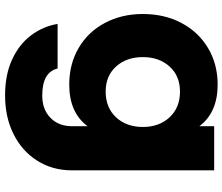

<svg xmlns="http://www.w3.org/2000/svg" viewBox="-82 -468 898 775"><g transform="rotate(90 367.5 -81.0)"><path d="M77 136H257Q272 198 366 198Q422 198 456 165Q490 132 490 77V15Q435 89 322 89Q239 89 174 51Q109 13 73 -55Q37 -123 37 -208Q37 -295 73 -363.5Q109 -432 174 -471Q239 -510 322 -510Q435 -510 490 -436V-496H668V79Q668 157 629 218.5Q590 280 521.5 314Q453 348 366 348Q282 348 220.5 319.5Q159 291 123 243Q87 195 77 136ZM493 -208Q493 -274 454 -316Q415 -358 350 -358Q287 -358 249 -316Q211 -274 211 -208Q211 -142 249 -100Q287 -58 350 -58Q415 -58 454 -100Q493 -142 493 -208Z"/></g></svg>

Font: Gmarket Sans TTF Bold
Style: Regular
Weight: 700
Designer: Creative Director : Sungho Lee; Art Director : Kiwoong Choi; Project Manager : Sori Yang, Jongwook Yoon; Font Designer :
Foundry: Sandoll Inc.
Version: Version 1.000;hotconv 1.0.109;makeotfexe 2.5.65596